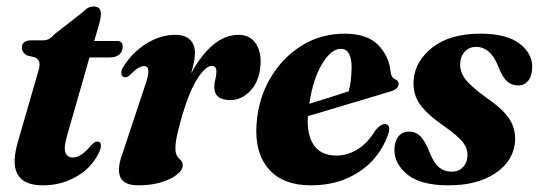

<svg xmlns="http://www.w3.org/2000/svg" viewBox="-20 -560 1656 590"><path d="M88 -383.5 62 -390Q47 -399.5 47 -413Q47 -436 76.5 -436H110Q121.5 -436 129.2 -439.5Q137 -443 147 -454.5L236 -524Q250 -540 268 -540Q290 -540 290 -517.5Q290 -511.5 288.5 -502.5Q287 -493.5 283 -480L269.5 -434H340Q357 -434 357 -416.5Q357 -401 346.2 -392.2Q335.5 -383.5 317.5 -383.5H255L187.5 -148Q175 -106.5 181 -91.2Q187 -76 204 -76Q229.5 -76 260.5 -114Q268 -121 271.8 -123.2Q275.5 -125.5 279.5 -125Q293.5 -124.5 289 -104Q280 -75.5 255.8 -49.5Q231.5 -23.5 194.2 -7Q157 9.5 111 9.5Q52.5 9.5 33.5 -25.2Q14.5 -60 38 -134.5L95.5 -333.5Q103 -356 101.2 -366.8Q99.5 -377.5 88 -383.5Z M364 -322.5Q355 -323 353 -332.8Q351 -342.5 359.5 -355.5Q386.5 -399 429.8 -426Q473 -453 518.5 -453Q548.5 -453 563.8 -438Q579 -423 579 -398Q579 -384 575.8 -368.2Q572.5 -352.5 567.5 -335Q632.5 -453 713.5 -453Q747.5 -453 765.5 -427Q783.5 -401 780.5 -360Q777 -310.5 749.8 -281.5Q722.5 -252.5 688 -252.5Q638.5 -252.5 638.5 -292.5Q638.5 -305 641.8 -316.5Q645 -328 645 -340Q645 -357.5 631 -357.5Q612.5 -357.5 588 -320.5Q563.5 -283.5 540.5 -207.5Q530 -171 524.5 -146.2Q519 -121.5 519 -103.5Q519 -83 530.2 -73.2Q541.5 -63.5 541.5 -52Q541.5 -37.5 523.5 -23.2Q505.5 -9 474.8 0.2Q444 9.5 406 9.5Q359.5 9.5 349.2 -16.8Q339 -43 357.5 -91.5L425 -295Q437.5 -330 436 -343.5Q434.5 -357 422.5 -357Q414.5 -357 404.5 -351Q394.5 -345 377.5 -328Q370 -322 364 -322.5Z M1175.5 -156.5Q1162 -110 1129.8 -72.5Q1097.5 -35 1048.2 -12.8Q999 9.5 935 9.5Q848.5 9.5 805 -41.5Q761.5 -92.5 768.5 -180.5Q774 -257 810.5 -319.5Q847 -382 906 -419.2Q965 -456.5 1039.5 -456.5Q1108 -456.5 1142 -421.8Q1176 -387 1180.5 -338Q1183 -320.5 1195 -316Q1204.5 -312 1205 -303Q1205 -295.5 1199.8 -289.5Q1194.5 -283.5 1180 -279Q1163.5 -274 1134 -265.2Q1104.5 -256.5 1068.2 -245.5Q1032 -234.5 994.8 -223.5Q957.5 -212.5 926 -203Q922.5 -145 944.8 -113.5Q967 -82 1014 -82Q1047.5 -82 1078.8 -101Q1110 -120 1134.5 -161Q1153.5 -181.5 1166 -178.5Q1178.5 -175 1175.5 -156.5ZM1027.5 -410Q997.5 -410 969.5 -363.2Q941.5 -316.5 930.5 -241Q961.5 -250.5 994.5 -261Q1027.5 -271.5 1051.5 -279.5Q1060 -309.5 1060.5 -354Q1060.5 -380 1052.2 -395Q1044 -410 1027.5 -410Z M1368 -32.5Q1390 -32.5 1403.2 -47Q1416.5 -61.5 1416.5 -83.5Q1417 -104.5 1402.2 -123.2Q1387.5 -142 1346.5 -171Q1293.5 -207.5 1270.8 -239Q1248 -270.5 1251 -313.5Q1255.5 -372.5 1309.2 -414.5Q1363 -456.5 1456.5 -456.5Q1535 -456.5 1574.8 -427.2Q1614.5 -398 1615.5 -356.5Q1615.5 -328 1603.8 -312.8Q1592 -297.5 1572.5 -297.5Q1552 -297.5 1537.2 -311Q1522.5 -324.5 1509.5 -360Q1485.5 -416 1443.5 -416Q1421.5 -416 1407.8 -400.8Q1394 -385.5 1394 -362Q1393.5 -339 1409.8 -317Q1426 -295 1475 -259.5Q1532.5 -220 1550 -186.5Q1567.5 -153 1561.5 -114.5Q1552.5 -59.5 1498 -25Q1443.5 9.5 1358.5 9.5Q1273 9.5 1232.5 -23.2Q1192 -56 1192 -99.5Q1192 -124.5 1203.8 -140Q1215.5 -155.5 1237 -155.5Q1259 -155.5 1273.5 -139.5Q1288 -123.5 1300.5 -90.5Q1314 -58 1329.8 -45.2Q1345.5 -32.5 1368 -32.5Z"/></svg>

Font: Fraunces 144pt Soft
Style: Bold Italic
Weight: 700
Italic angle: -16°
Version: Version 1.000;[b76b70a41]